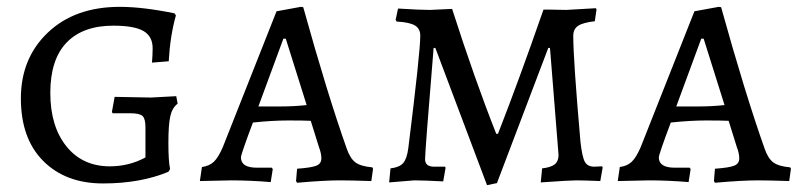

<svg xmlns="http://www.w3.org/2000/svg" viewBox="-20 -527 2333 561"><path d="M315 -244 307 -200 309 -196H362C379.3 -196 390.8 -193.3 396.5 -188C402.2 -182.7 405 -171.7 405 -155V-67C389 -58.3 372.3 -51.8 355 -47.5C337.7 -43.2 319.7 -41 301 -41C247.7 -41 205.3 -60.5 174 -99.5C142.7 -138.5 127 -190.5 127 -255.5C127 -320.5 142.8 -369.5 174.5 -402.5C206.2 -435.5 251.7 -452 311 -452C351.7 -452 381 -446.8 399 -436.5C417 -426.2 426 -409.3 426 -386C426 -372 425.3 -358 424 -344L473 -348C475.7 -397.3 482.7 -442 494 -482L490 -488C428 -500.7 374.7 -507 330 -507C242.7 -507 172.7 -482 120 -432C67.3 -382 41 -317.8 41 -239.5C41 -161.2 62.8 -100.2 106.5 -56.5C150.2 -12.8 208.3 9 281 9C353.7 9 417.3 -2.3 472 -25L477 -33C473.7 -48.3 472 -73.7 472 -109C472 -144.3 473.8 -170.3 477.5 -187C481.2 -203.7 488.3 -216 499 -224L495 -246L421 -242Z M1065 2 1070 -34 1068 -38C1045.3 -40 1028.8 -44.8 1018.5 -52.5C1008.2 -60.2 999.7 -73.7 993 -93C955 -200.3 912.7 -338 866 -506L859 -507L788 -494L631 -97C622.3 -77 613.7 -62.8 605 -54.5C596.3 -46.2 584.7 -41 570 -39L564 2L656 0C692 0 730.3 1.7 771 5L777 -33L774 -37H731C699.7 -37 684 -47 684 -67C684 -73 695.7 -107 719 -169C757 -173 791.3 -175 822 -175C852.7 -175 874.7 -174.7 888 -174L912 -97C916.7 -85 919 -74 919 -64C919 -54 914.2 -47 904.5 -43C894.8 -39 876 -36 848 -34L845 2L848 7C900.7 2.3 942.7 0 974 0C994 0 1024.3 0.7 1065 2ZM803 -216H735L808 -414H815L876 -220C850.7 -217.3 826.3 -216 803 -216Z M1734 2 1741 -38 1739 -41 1716 -40C1703.3 -40 1694.3 -44.7 1689 -54C1683.7 -63.3 1679.3 -83 1676 -113C1662 -273 1655 -376 1655 -422C1655 -435.3 1659.7 -445.2 1669 -451.5C1678.3 -457.8 1694.7 -462.3 1718 -465L1723 -500L1721 -503L1634 -498L1583 -499H1568C1520 -361 1475.7 -240 1435 -136H1430C1388 -242 1345 -363.7 1301 -501L1236 -498C1218 -498 1187 -499.3 1143 -502L1136 -469L1139 -464C1164.3 -462.7 1182.2 -458.8 1192.5 -452.5C1202.8 -446.2 1208 -436.3 1208 -423C1208 -390.3 1196.3 -280.7 1173 -94C1170.3 -73.3 1165.3 -58.8 1158 -50.5C1150.7 -42.2 1138.3 -37 1121 -35L1117 6L1190 0C1208.7 0 1237 1 1275 3L1282 -37L1280 -40H1248C1230.7 -40 1222 -47.3 1222 -62C1222 -76.7 1230.3 -185 1247 -387H1252L1403 14L1432 8L1582 -387H1587L1612 -74C1612 -62 1608.3 -53 1601 -47C1593.7 -41 1581.3 -37 1564 -35L1560 6C1616 2 1650.8 0 1664.5 0C1678.2 0 1701.3 0.7 1734 2Z M2286 2 2291 -34 2289 -38C2266.3 -40 2249.8 -44.8 2239.5 -52.5C2229.2 -60.2 2220.7 -73.7 2214 -93C2176 -200.3 2133.7 -338 2087 -506L2080 -507L2009 -494L1852 -97C1843.3 -77 1834.7 -62.8 1826 -54.5C1817.3 -46.2 1805.7 -41 1791 -39L1785 2L1877 0C1913 0 1951.3 1.7 1992 5L1998 -33L1995 -37H1952C1920.7 -37 1905 -47 1905 -67C1905 -73 1916.7 -107 1940 -169C1978 -173 2012.3 -175 2043 -175C2073.7 -175 2095.7 -174.7 2109 -174L2133 -97C2137.7 -85 2140 -74 2140 -64C2140 -54 2135.2 -47 2125.5 -43C2115.8 -39 2097 -36 2069 -34L2066 2L2069 7C2121.7 2.3 2163.7 0 2195 0C2215 0 2245.3 0.7 2286 2ZM2024 -216H1956L2029 -414H2036L2097 -220C2071.7 -217.3 2047.3 -216 2024 -216Z"/></svg>

Font: Alegreya SC
Style: Regular
Weight: 400
Designer: Juan Pablo del Peral
Foundry: Juan Pablo del Peral
Version: Version 1.003